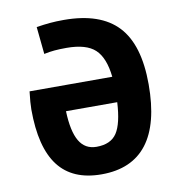

<svg xmlns="http://www.w3.org/2000/svg" viewBox="-78 -736 769 823"><g transform="rotate(-10 307.0 -325.0)"><path d="M253 -665Q412 -665 488 -584Q564 -503 564 -330Q564 -158 497.5 -71.5Q431 15 299 15Q173 15 111.5 -65.5Q50 -146 50 -311Q50 -325 51.5 -344.5Q53 -364 56 -389H416Q407 -473 368.5 -509Q330 -545 244 -545Q214 -545 191.5 -543Q169 -541 146 -536L134 -655Q165 -660 192.5 -662.5Q220 -665 253 -665ZM298 -105Q360 -105 386.5 -145Q413 -185 418 -278H195Q198 -190 223 -147.5Q248 -105 298 -105Z"/></g></svg>

Font: Intel One Mono
Style: Bold
Weight: 700
Monospace: yes
Designer: Fred Shallcrass
Foundry: Frere-Jones Type LLC
Version: Version 1.400;hotconv 1.1.0;makeotfexe 2.6.0;FJTRelease1.4